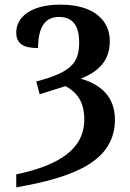

<svg xmlns="http://www.w3.org/2000/svg" viewBox="-20 -567 560 827"><path d="M50 240C309 195 475 123 475 -52C475 -145 420 -202 328 -228C402 -258 453 -303 453 -390C453 -475 390 -547 240 -547C108 -547 50 -490 50 -427C50 -377 83 -360 144 -360C144 -447 172 -494 234 -494C294 -494 321 -456 321 -384C321 -293 283 -255 136 -216L151 -161L262 -196C311 -170 343 -129 343 -52C343 77 231 146 50 184Z"/></svg>

Font: Noto Serif Semi
Style: Regular
Weight: 600
Designer: Monotype Design Team
Foundry: Monotype Imaging Inc.
Version: Version 1.002